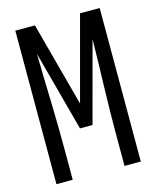

<svg xmlns="http://www.w3.org/2000/svg" viewBox="-111 -812 722 888"><g transform="rotate(-15 250.0 -367.5)"><path d="M48 0V-735H142L250 -332L358 -735H452V0H374V-147Q374 -262 377.5 -376.5Q381 -491 383 -605L280 -221H220L117 -605Q119 -491 122.5 -376.5Q126 -262 126 -147V0Z"/></g></svg>

Font: Iosevka Fuck
Style: Regular
Weight: 400
Monospace: yes
Designer: Belleve Invis
Foundry: Belleve Invis
Version: Version 28.0.7; ttfautohint (v1.8.3)